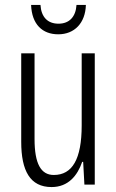

<svg xmlns="http://www.w3.org/2000/svg" viewBox="-20 -748 472 778"><path d="M328 -728H290C287 -680 261 -652 217 -652C173 -652 147 -679 144 -728H106C109 -649 152 -609 216 -609C282 -609 326 -655 328 -728ZM364 -532H311V-240C311 -103 273 -39 198 -39C146 -39 120 -84 120 -185V-532H66V-173C66 -56 102 10 189 10C257 10 294 -37 313 -92H317L322 0H364Z"/></svg>

Font: Noto Sans Armenian ExtraCondensed Light
Style: Regular
Weight: 300
Width: 2
Designer: Monotype Design Team
Foundry: Monotype Imaging Inc.
Version: Version 2.008